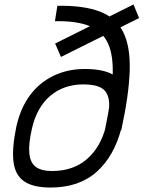

<svg xmlns="http://www.w3.org/2000/svg" viewBox="-20 -826 643 860"><path d="M206 14Q129 14 88.5 -13.5Q48 -41 40.5 -101Q33 -161 53 -258Q71 -340 113 -397.5Q155 -455 218.5 -486Q282 -517 360 -517Q442 -517 486.5 -491.5Q531 -466 540 -407Q549 -348 523 -249Q491 -126 412.5 -56Q334 14 206 14ZM213 -60Q308 -60 369.5 -113.5Q431 -167 454 -259Q473 -333 468 -374Q463 -415 435 -431.5Q407 -448 354 -448Q266 -448 205.5 -397Q145 -346 123 -250Q107 -180 111.5 -138Q116 -96 141 -78Q166 -60 213 -60ZM226 -731 237 -800Q354 -802 426.5 -774.5Q499 -747 531.5 -683Q564 -619 561 -511Q558 -403 523 -242L450 -244Q480 -386 484.5 -481.5Q489 -577 463.5 -632Q438 -687 379.5 -710Q321 -733 226 -731ZM578 -806 603 -745 253 -571 227 -631Z"/></svg>

Font: Victor Mono
Style: Italic
Weight: 400
Italic angle: -12°
Monospace: yes
Designer: Rune Bjørnerås
Version: Version 1.561;gftools[0.9.30]